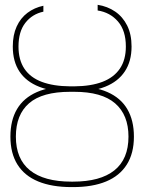

<svg xmlns="http://www.w3.org/2000/svg" viewBox="-20 -761 595 791"><path d="M269 -405.3H285.6Q367.7 -405.8 422.4 -381.8Q477.1 -357.9 504.4 -311.5Q531.7 -265.1 531.7 -198.2Q531.7 -129.4 502.4 -83Q473.1 -36.6 417.2 -13.4Q361.3 9.8 280.8 9.8H274.9Q193.8 9.8 137.5 -13.4Q81.1 -36.6 52 -83Q22.9 -129.4 22.9 -198.2Q22.9 -265.6 50.3 -311.8Q77.6 -357.9 132.3 -381.8Q187 -405.8 269 -405.3ZM285.6 -382.8H269Q154.3 -382.8 99.9 -335.7Q45.4 -288.6 45.4 -198.2Q45.4 -106 103.5 -59.3Q161.6 -12.7 273.9 -12.7H280.8Q393.1 -12.7 451.2 -59.1Q509.3 -105.5 509.3 -198.2Q509.3 -287.6 454.3 -335.2Q399.4 -382.8 285.6 -382.8ZM269 -405.3H286.6Q354.5 -405.8 401.9 -423.8Q449.2 -441.9 473.9 -478.3Q498.5 -514.6 498.5 -569.3Q498.5 -634.8 466.1 -672.4Q433.6 -710 382.3 -717.8V-741.2Q422.9 -734.9 454.3 -713.4Q485.8 -691.9 503.9 -655.8Q522 -619.6 522 -569.3Q522 -508.3 494.1 -466.6Q466.3 -424.8 413.6 -403.8Q360.8 -382.8 285.6 -382.8H269Q194.3 -382.8 141.4 -403.6Q88.4 -424.3 60.5 -465.8Q32.7 -507.3 32.7 -569.3Q32.7 -616.7 48.6 -651.6Q64.5 -686.5 93 -708Q121.6 -729.5 158.7 -737.3V-712.9Q112.8 -703.1 84.5 -667Q56.2 -630.9 56.2 -569.3Q56.2 -514.2 80.6 -477.8Q105 -441.4 152.6 -423.6Q200.2 -405.8 269 -405.3Z"/></svg>

Font: Inter 17pt Thin
Style: Regular
Weight: 250
Version: Version 4.001;git-66647c0bb